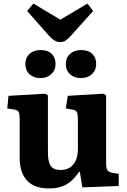

<svg xmlns="http://www.w3.org/2000/svg" viewBox="-20 -1048 715 1082"><path d="M255 14Q174 14 132.5 -30.5Q91 -75 91 -158V-370Q91 -402 86 -415Q81 -428 58 -431L21 -437L28 -508L235 -520L250 -511V-194Q250 -155 257 -132.5Q264 -110 279.5 -100Q295 -90 321 -90Q352 -90 374 -104Q396 -118 407.5 -145Q419 -172 419 -210V-371Q419 -406 413 -417Q407 -428 385 -431L351 -437L362 -508L563 -520L578 -511V-129Q578 -101 584.5 -90Q591 -79 609 -75L649 -68V0L444 8L430 -80H426Q407 -52 384.5 -31Q362 -10 331 2Q300 14 255 14ZM318 -811Q303 -811 288.5 -819Q274 -827 255 -848L133 -986L168 -1028L320 -937L473 -1028L505 -986L379 -846Q363 -828 350 -819.5Q337 -811 318 -811ZM436 -608Q399 -608 375 -629.5Q351 -651 351 -688Q351 -723 375 -744.5Q399 -766 436 -766Q478 -766 500 -744.5Q522 -723 522 -688Q522 -652 498 -630Q474 -608 436 -608ZM208 -608Q170 -608 146.5 -629.5Q123 -651 123 -688Q123 -723 146.5 -744.5Q170 -766 208 -766Q250 -766 271.5 -744.5Q293 -723 293 -688Q293 -652 269 -630Q245 -608 208 -608Z"/></svg>

Font: Literata 18pt
Style: Bold
Weight: 700
Designer: Latin by Veronika Burian and Jose Scaglione. Greek by Irene Vlachou. Cyrillic by Vera Evstafieva.
Foundry: TypeTogether
Version: Version 3.103;gftools[0.9.29]